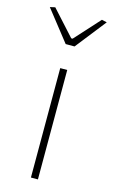

<svg xmlns="http://www.w3.org/2000/svg" viewBox="-128 -751 468 795"><g transform="rotate(15 106.0 -353.5)"><path d="M-16 -702 6 -707 103 -600H109L206 -707L228 -702L125 -571H87ZM91 -469H121V0H91Z"/></g></svg>

Font: Athiti ExtraLight
Style: Regular
Weight: 275
Designer: CadsonDemak Team
Foundry: CadsonDemak
Version: Version 1.033